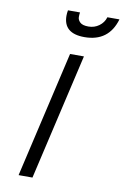

<svg xmlns="http://www.w3.org/2000/svg" viewBox="-100 -979 667 1036"><g transform="rotate(10 234.0 -461.0)"><path d="M298 -795Q183 -795 183 -892Q183 -906 186 -922H252Q250 -912 250 -896.5Q250 -881 263.5 -868Q277 -855 309.5 -855Q342 -855 367.5 -873.5Q393 -892 402 -922H468Q431 -795 298 -795ZM78 0 238 -692H314L154 0Z"/></g></svg>

Font: Titillium Web
Style: Italic
Weight: 400
Italic angle: -13°
Version: Version 1.002;PS 57.000;hotconv 1.0.70;makeotf.lib2.5.55311